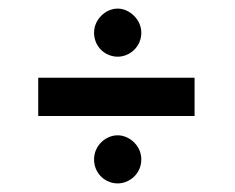

<svg xmlns="http://www.w3.org/2000/svg" viewBox="-20 -478 547 447"><path d="M199 -402C199 -368 226 -346 254 -346C281 -346 309 -368 309 -402C309 -433 281 -458 254 -458C226 -458 199 -433 199 -402ZM69 -297V-208H433V-297ZM199 -107C199 -73 226 -51 254 -51C281 -51 309 -73 309 -107C309 -139 281 -163 254 -163C226 -163 199 -139 199 -107Z"/></svg>

Font: Reem Kufi
Style: Regular
Weight: 400
Designer: Khaled Hosny
Version: Version 0.007